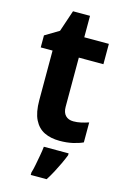

<svg xmlns="http://www.w3.org/2000/svg" viewBox="-132 -722 655 1003"><g transform="rotate(15 195.5 -220.5)"><path d="M283 -107Q304 -107 324 -111.5Q344 -116 365 -123V-15Q341 -4 309.5 3Q278 10 240 10Q192 10 157 -7Q122 -24 102.5 -63Q83 -102 83 -168V-436H19V-501L94 -546L133 -662H225V-546H358V-436H225V-170Q225 -139 240.5 -123Q256 -107 283 -107ZM303 71Q294 94 282 119.5Q270 145 256.5 170.5Q243 196 227 221H141V208Q147 189 152 162.5Q157 136 162 109Q167 82 169 61H303Z"/></g></svg>

Font: Noto Sans Thai SemiCondensed
Style: Bold
Weight: 700
Width: 4
Designer: Monotype Design Team
Foundry: Monotype Imaging Inc.
Version: Version 2.001